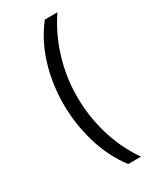

<svg xmlns="http://www.w3.org/2000/svg" viewBox="-231 -862 881 1067"><g transform="rotate(-30 209.5 -328.5)"><path d="M256 135Q183 39 147 -83Q111 -205 111 -332Q111 -461 147 -579.5Q183 -698 256 -792H337Q270 -694 233.5 -575Q197 -456 197 -331Q197 -204 232.5 -85Q268 34 338 135Z"/></g></svg>

Font: hexugurmukhi05
Style: Book
Weight: 400
Designer: Jelle Bosma - Monotype Design Team
Foundry: Monotype Imaging Inc.
Version: Version 2.003